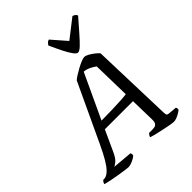

<svg xmlns="http://www.w3.org/2000/svg" viewBox="-294 -1116 1265 1265"><g transform="rotate(-45 338.5 -483.0)"><path d="M158 0Q151 0 127 -3.5Q103 -7 71.5 -12Q40 -17 11.5 -23Q-17 -29 -33 -34Q-31 -42 -26.5 -49Q-22 -56 -18 -59H-9Q0 -59 12.5 -64.5Q25 -70 42 -87.5Q59 -105 81 -141.5Q103 -178 132 -240L322 -646Q332 -655 351.5 -667.5Q371 -680 393.5 -692Q416 -704 435.5 -712Q455 -720 465 -720Q478 -720 495.5 -710.5Q513 -701 530.5 -687.5Q548 -674 559 -661L577 -87Q578 -73 581.5 -68Q585 -63 598 -62L656 -57Q659 -53 660 -47.5Q661 -42 659 -34Q649 -26 635 -18Q621 -10 607 -5Q593 0 581 0Q574 0 556 -3Q538 -6 514.5 -11Q491 -16 467.5 -21Q444 -26 425.5 -31Q407 -36 399 -39Q401 -47 405.5 -53.5Q410 -60 414 -64H443Q456 -64 467 -66.5Q478 -69 485 -80Q492 -91 491 -118L487 -287H225L159 -143Q140 -101 120.5 -85.5Q101 -70 94 -68L232 -56Q235 -53 236 -46.5Q237 -40 235 -33Q227 -25 213 -17.5Q199 -10 184.5 -5Q170 0 158 0ZM250 -343Q303 -343 349.5 -344.5Q396 -346 431.5 -348Q467 -350 486 -353L480 -618Q461 -632 439.5 -642Q418 -652 395 -654ZM458 -769Q446 -769 429.5 -791.5Q413 -814 393.5 -853Q374 -892 352 -941Q358 -949 364 -956Q370 -963 382 -966L471 -864L602 -966Q615 -961 622 -955Q629 -949 630 -941Q587 -892 553 -853Q519 -814 495.5 -791.5Q472 -769 458 -769Z"/></g></svg>

Font: Texturina Medium
Style: Italic
Weight: 500
Italic angle: -11°
Designer: Guillermo Torres Carreño
Foundry: Omnibus-Type
Version: Version 1.002